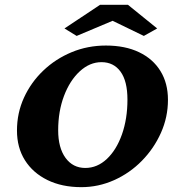

<svg xmlns="http://www.w3.org/2000/svg" viewBox="-20 -772 740 801"><path d="M319.3 8.8Q238.3 8.8 177.7 -21Q117.2 -50.8 84 -103.5Q50.8 -156.2 50.8 -227.5Q50.8 -300.8 80.1 -364.7Q109.4 -428.7 160.6 -477.5Q211.9 -526.4 278.8 -554.2Q345.7 -582 421.9 -582Q502 -582 560.1 -554.2Q618.2 -526.4 649.4 -475.6Q680.7 -424.8 680.7 -355.5Q680.7 -283.2 651.4 -217.8Q622.1 -152.3 571.8 -101.1Q521.5 -49.8 456.1 -20.5Q390.6 8.8 319.3 8.8ZM335.9 -71.3Q385.7 -71.3 425.8 -108.9Q465.8 -146.5 488.8 -211.4Q511.7 -276.4 511.7 -356.4Q511.7 -433.6 482.9 -473.1Q454.1 -512.7 403.3 -512.7Q354.5 -512.7 313 -474.6Q271.5 -436.5 247.1 -372.1Q222.7 -307.6 222.7 -228.5Q222.7 -155.3 253.4 -113.3Q284.2 -71.3 335.9 -71.3ZM635.7 -653.3 580.1 -622.1 418.9 -700.2H485.4L299.8 -622.1L249 -653.3L397.5 -752H513.7Z"/></svg>

Font: Crimson Pro ExtraBold
Style: Italic
Weight: 800
Italic angle: -12°
Designer: Jacques Le Bailly
Foundry: Baron von Fonthausen
Version: Version 1.003